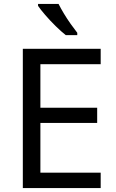

<svg xmlns="http://www.w3.org/2000/svg" viewBox="-20 -964 596 984"><path d="M496 0H97V-714H496V-635H187V-412H478V-334H187V-79H496ZM280 -944Q291 -922 307.5 -894.5Q324 -867 342.5 -841Q361 -815 376 -796V-784H317Q294 -802 265 -830.5Q236 -859 211.5 -887.5Q187 -916 175 -934V-944Z"/></svg>

Font: Noto Sans Warang Citi
Style: Regular
Weight: 400
Designer: Mangu Purty
Foundry: Mangu Purty
Version: Version 3.002; ttfautohint (v1.8.4.7-5d5b)